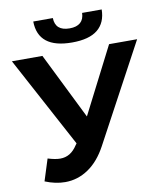

<svg xmlns="http://www.w3.org/2000/svg" viewBox="-97 -977 918 1072"><g transform="rotate(-10 362.0 -441.0)"><path d="M719 -700 421 -146Q378 -66 317.5 -25Q257 16 186 16Q131 16 72 -8L111 -131Q153 -118 181 -118Q211 -118 235 -132.5Q259 -147 279 -178L285 -186L9 -700H182L368 -324L560 -700ZM165 -898H276Q278 -825 359 -825Q399 -825 420 -843.5Q441 -862 442 -898H553Q552 -823 504 -784Q456 -745 359 -745Q167 -745 165 -898Z"/></g></svg>

Font: CMG Sans
Style: Bold
Weight: 700
Designer: Julieta Ulanovsky
Foundry: Julieta Ulanovsky
Version: Version 7.200